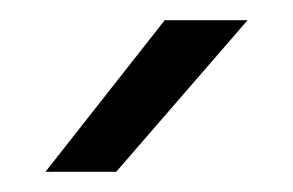

<svg xmlns="http://www.w3.org/2000/svg" viewBox="-20 -730 290 190"><path d="M143 -710H225L95 -560H25Z"/></svg>

Font: PT Root UI Web
Style: Regular
Weight: 400
Designer: Vitaly Kuzmin
Foundry: ParaType Ltd.
Version: Version 1.000W